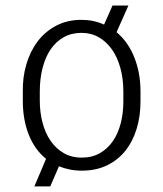

<svg xmlns="http://www.w3.org/2000/svg" viewBox="-20 -603 586 690"><path d="M62 -273.9Q61 -325.2 74.7 -371.8Q88.4 -418.5 115.2 -454.1Q142.1 -489.7 181.9 -510.7Q221.7 -531.7 272.9 -531.7Q316.9 -531.7 354 -514.6L384.3 -583H441.4L398.9 -487.3Q440.4 -452.6 462.6 -397Q484.9 -341.3 484.9 -273.9V-237.8Q484.9 -185.1 470.9 -139.6Q457 -94.2 430.2 -60.8Q403.3 -27.3 364 -8.5Q324.7 10.3 273.9 10.3Q251 10.3 230.5 6.1Q210 2 191.9 -5.4L160.6 66.9H103.5L145.5 -32.2Q104.5 -65.4 83.3 -119.1Q62 -172.9 62 -240.7ZM123 -240.7Q123 -200.2 132.6 -163.1Q142.1 -126 161.1 -97.9Q180.2 -69.8 208.3 -53.2Q236.3 -36.6 273.9 -36.6Q311 -36.6 338.9 -52.5Q366.7 -68.4 385.5 -95.7Q404.3 -123 413.8 -159.7Q423.3 -196.3 423.3 -237.8V-273.9Q423.3 -319.8 412.6 -358.6Q401.9 -397.5 382.1 -425.5Q362.3 -453.6 334.7 -469.2Q307.1 -484.9 272.9 -484.9Q236.8 -484.9 209 -469.2Q181.2 -453.6 162.1 -425.8Q143.1 -397.9 133.1 -359.1Q123 -320.3 123 -273.9Z"/></svg>

Font: Ufes Sans Light
Style: Regular
Weight: 200
Designer: Ricardo Esteves & Thais Bronze
Foundry: ProDesignUfes - Ricardo Esteves, Thais Bronze (This is a derivative work, based on Roboto family, by Christian Robertson
Version: Version 2.0